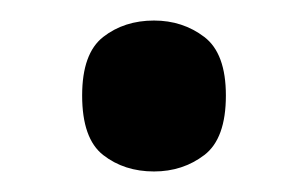

<svg xmlns="http://www.w3.org/2000/svg" viewBox="-20 -159 300 187"><path d="M130 8Q101 8 80.5 -8Q60 -24 60 -66Q60 -107 80.5 -123Q101 -139 130 -139Q158 -139 179 -123Q200 -107 200 -66Q200 -24 179 -8Q158 8 130 8Z"/></svg>

Font: Noto Serif Ethiopic SemiCondensed SemiBold
Style: Regular
Weight: 600
Width: 4
Designer: Monotype Design Team
Foundry: Monotype Imaging Inc.
Version: Version 2.102; ttfautohint (v1.8.4.7-5d5b)